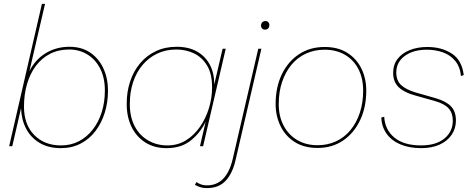

<svg xmlns="http://www.w3.org/2000/svg" viewBox="-20 -750 2436 985"><path d="M336 -510Q399 -510 443 -480Q487 -450 510.5 -399Q534 -348 534 -285Q534 -225 517.5 -172Q501 -119 470 -78Q439 -37 394 -13.5Q349 10 292 10Q229 10 184 -16.5Q139 -43 114.5 -89Q90 -135 88 -195L43 0H27L195 -730H211L131 -385Q161 -445 215 -477.5Q269 -510 336 -510ZM293 -4Q344 -4 385 -25.5Q426 -47 456 -85.5Q486 -124 502 -175Q518 -226 518 -286Q518 -351 494 -398Q470 -445 428.5 -470.5Q387 -496 335 -496Q280 -496 237 -474Q194 -452 164 -412Q134 -372 118.5 -318.5Q103 -265 103 -203Q103 -111 155.5 -57.5Q208 -4 293 -4Z M835 10Q771 10 725 -19.5Q679 -49 654.5 -100Q630 -151 630 -217Q630 -279 647.5 -332Q665 -385 698.5 -425Q732 -465 779.5 -487.5Q827 -510 886 -510Q948 -510 991 -485.5Q1034 -461 1057 -417Q1080 -373 1079 -316L1122 -500H1138L1022 0H1006L1035 -126Q1008 -69 959 -29.5Q910 10 835 10ZM839 -4Q892 -4 934 -30Q976 -56 1006 -99.5Q1036 -143 1052 -195.5Q1068 -248 1068 -302Q1068 -372 1042 -414.5Q1016 -457 974.5 -476.5Q933 -496 885 -496Q831 -496 787.5 -475.5Q744 -455 712 -417.5Q680 -380 663 -329Q646 -278 646 -216Q646 -149 671.5 -101.5Q697 -54 741 -29Q785 -4 839 -4Z M1339 -598Q1330 -598 1324.5 -604Q1319 -610 1319 -618Q1319 -629 1325.5 -635.5Q1332 -642 1342 -642Q1351 -642 1356.5 -636Q1362 -630 1362 -622Q1362 -611 1356 -604.5Q1350 -598 1339 -598ZM1041 215Q1022 215 1006.5 210Q991 205 980 198L988 184Q999 192 1012.5 196.5Q1026 201 1041 201Q1092 201 1125 167Q1158 133 1174 65L1305 -500H1321L1188 73Q1173 139 1138 177Q1103 215 1041 215Z M1609 9Q1540 9 1492 -21.5Q1444 -52 1419 -103.5Q1394 -155 1394 -216Q1394 -302 1425.5 -368Q1457 -434 1513.5 -471.5Q1570 -509 1645 -509Q1715 -509 1762.5 -478.5Q1810 -448 1834.5 -397.5Q1859 -347 1859 -285Q1859 -200 1827.5 -133.5Q1796 -67 1740 -29Q1684 9 1609 9ZM1609 -5Q1661 -5 1704 -25Q1747 -45 1778 -82.5Q1809 -120 1826 -171.5Q1843 -223 1843 -285Q1843 -349 1818.5 -396Q1794 -443 1749.5 -469Q1705 -495 1645 -495Q1593 -495 1549.5 -475Q1506 -455 1475 -417.5Q1444 -380 1427 -329Q1410 -278 1410 -216Q1410 -153 1435 -105.5Q1460 -58 1505 -31.5Q1550 -5 1609 -5Z M2141 10Q2079 10 2033.5 -9.5Q1988 -29 1963 -64.5Q1938 -100 1936 -147L1951 -151Q1955 -84 2003.5 -44Q2052 -4 2140 -4Q2217 -4 2260 -39.5Q2303 -75 2303 -131Q2303 -170 2281.5 -194Q2260 -218 2210 -232L2107 -261Q2053 -276 2025 -303Q1997 -330 1997 -376Q1997 -418 2019.5 -447.5Q2042 -477 2082 -493Q2122 -509 2172 -509Q2246 -509 2298 -475Q2350 -441 2359 -365L2345 -360Q2340 -408 2315 -438Q2290 -468 2252 -481.5Q2214 -495 2170 -495Q2100 -495 2056.5 -463Q2013 -431 2013 -378Q2013 -336 2038.5 -313Q2064 -290 2111 -276L2216 -246Q2270 -230 2294.5 -203.5Q2319 -177 2319 -132Q2319 -91 2297 -58.5Q2275 -26 2235 -8Q2195 10 2141 10Z"/></svg>

Font: Work Sans Thin
Style: Italic
Weight: 250
Italic angle: -13°
Designer: Wei Huang
Foundry: Wei Huang
Version: Version 2.012